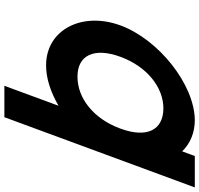

<svg xmlns="http://www.w3.org/2000/svg" viewBox="-36 -616 889 856"><g transform="rotate(90 408.0 -188.5)"><path d="M94 -282C157.1 -453 358.7 -612 516.1 -613C573.6 -613 621.1 -591.8 655.3 -556.7L676.1 -613H816.1L790.2 -543L695.3 -285.6L694 -282L528.8 166L503 236H363L388.8 166L452 -5.5C392.2 29.4 329.3 50.4 271.6 50C112.6 50 30.9 -111 94 -282ZM234 -282C190.1 -163 227.8 -89 323.2 -90C417.7 -90 508.3 -160.8 552 -276.6L554 -282C597.5 -400 560.1 -472 464.4 -473C369.4 -473 277.5 -400 234 -282Z"/></g></svg>

Font: Nordica Plus
Style: NordicaClassicRgObl
Weight: 500
Version: Version 1.01